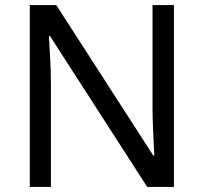

<svg xmlns="http://www.w3.org/2000/svg" viewBox="-20 -734 800 754"><path d="M663 0H558L176 -593H172Q174 -558 177 -506Q180 -454 180 -399V0H97V-714H201L582 -123H586Q585 -139 583.5 -171Q582 -203 580.5 -241Q579 -279 579 -311V-714H663Z"/></svg>

Font: Noto Sans Buhid
Style: Regular
Weight: 400
Designer: Monotype Design Team
Foundry: Monotype Imaging Inc.
Version: Version 2.001